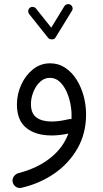

<svg xmlns="http://www.w3.org/2000/svg" viewBox="-20 -648 503 942"><path d="M326.2 -624.5Q333.5 -620.1 335.7 -611.3Q337.9 -602.5 333 -595.2L252 -463.4Q247.1 -454.6 234.6 -454.8Q222.2 -455.1 216.8 -461.4L123 -579.1Q117.7 -585.9 118.7 -595.2Q119.6 -604.5 126.5 -609.9Q133.3 -615.2 142.3 -614Q151.4 -612.8 156.7 -606L231.4 -512.2L295.9 -617.7Q300.8 -625 309.8 -627.2Q318.8 -629.4 326.2 -624.5ZM226.1 -337.4Q267.1 -337.4 299.8 -315.7Q332.5 -293.9 355.5 -257.6Q378.4 -221.2 390.4 -176.8Q402.3 -132.3 402.3 -86.4Q402.3 6.8 359.9 80.8Q317.4 154.8 245.4 204.1Q173.3 253.4 85 273.4Q70.3 276.9 57.6 268.1Q44.9 259.3 42 244.6Q39.1 229.5 48.1 217.3Q57.1 205.1 71.3 201.2Q162.6 177.7 226.1 127.7Q289.6 77.6 315.4 7.3Q272.9 16.6 233.9 16.6Q154.3 16.6 108.6 -20.8Q63 -58.1 63 -135.3Q63 -185.5 84 -231.9Q105 -278.3 141.8 -307.9Q178.7 -337.4 226.1 -337.4ZM131.8 -137.7Q131.8 -91.3 158.9 -71.5Q186 -51.8 233.4 -51.8Q253.9 -51.8 274.9 -54.9Q295.9 -58.1 316.4 -63Q323.2 -64.9 330.6 -63.5Q331.1 -73.7 331.1 -84Q331.1 -112.8 324.2 -144.5Q317.4 -176.3 304 -203.9Q290.5 -231.4 270.8 -248.8Q251 -266.1 224.6 -266.1Q197.3 -266.1 176.3 -246.3Q155.3 -226.6 143.6 -196.8Q131.8 -167 131.8 -137.7Z"/></svg>

Font: Mikhak-FD Regular
Style: FD-Regular
Weight: 400
Designer: Amin Abedi
Version: Version 3.2